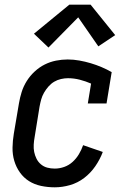

<svg xmlns="http://www.w3.org/2000/svg" viewBox="-20 -792 540 820"><path d="M214 8Q184 8 155.5 2Q127 -4 104 -18.5Q81 -33 65 -55.5Q49 -78 41 -105Q33 -132 33.5 -161.5Q34 -191 39 -221L61 -351Q65 -375 72.5 -399Q80 -423 94 -445.5Q108 -468 128 -486.5Q148 -505 171 -516.5Q194 -528 219 -533Q244 -538 269 -538Q294 -538 319 -533.5Q344 -529 367.5 -522Q391 -515 413.5 -505.5Q436 -496 457 -484L435 -350H355L369 -435Q346 -445 321 -451.5Q296 -458 270 -458Q256 -458 240.5 -454.5Q225 -451 211.5 -443Q198 -435 187 -422.5Q176 -410 168 -396Q160 -382 156 -367.5Q152 -353 149 -337L128 -207Q125 -191 124 -174.5Q123 -158 126 -143Q129 -128 136 -114Q143 -100 155 -90Q167 -80 182 -76Q197 -72 214 -72Q234 -72 254 -79Q274 -86 290 -100.5Q306 -115 317 -133.5Q328 -152 335 -172L419 -143Q407 -111 387 -82Q367 -53 339.5 -32Q312 -11 279 -1.5Q246 8 214 8ZM187 -589 125 -648 276 -772H367L472 -642L400 -594L314 -718Z"/></svg>

Font: Iosevka Slab Medium
Style: Italic
Weight: 500
Italic angle: -9°
Monospace: yes
Designer: Belleve Invis
Foundry: Belleve Invis
Version: Version 11.1.0; ttfautohint (v1.8.3)